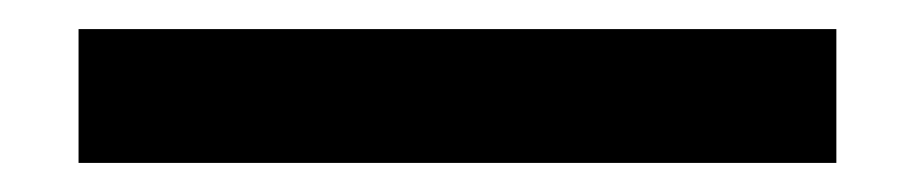

<svg xmlns="http://www.w3.org/2000/svg" viewBox="-20 70 629 132"><path d="M555 182H34V90H555Z"/></svg>

Font: IBM Plex Sans JP Medm
Style: Regular
Weight: 500
Designer: Mike Abbink; Paul van der Laan; Pieter van Rosmalen; Wujin Sim; Yejin Wi; Jinhee Kim; Boomi Park; Yona Kim; Kichan Ma
Foundry: Sandoll Inc.
Version: Version 1.002